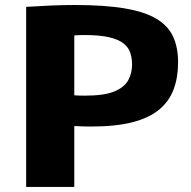

<svg xmlns="http://www.w3.org/2000/svg" viewBox="-20 -736 754 756"><path d="M83 0V-709Q136.7 -712.4 184.6 -714.4Q232.4 -716.3 274.4 -716.3Q392.6 -716.3 471.4 -702.9Q550.3 -689.5 596.2 -661.9Q642.1 -634.3 661.6 -591.8Q681.2 -549.3 681.2 -490.7Q681.2 -431.2 663.6 -384Q646 -336.9 606.4 -304.2Q566.9 -271.5 501.2 -254.6Q435.5 -237.8 339.4 -237.8Q323.7 -237.8 306.9 -238.3Q290 -238.8 272.5 -239.7V0ZM314.5 -359.4Q390.6 -359.4 430.4 -376Q470.2 -392.6 485.1 -420.4Q500 -448.2 500 -481.9Q500 -505.9 493.4 -527.1Q486.8 -548.3 467.5 -564.2Q448.2 -580.1 410.6 -589.1Q373 -598.1 310.5 -598.1Q302.2 -598.1 292.7 -597.7Q283.2 -597.2 272.5 -596.7V-360.8Q283.7 -359.9 294.2 -359.6Q304.7 -359.4 314.5 -359.4Z"/></svg>

Font: Comme ExtraBold
Style: Regular
Weight: 800
Version: Version 1.000;gftools[0.9.27]